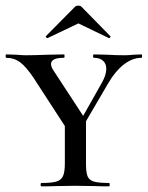

<svg xmlns="http://www.w3.org/2000/svg" viewBox="-22 -661 524 681"><path d="M480 -456Q448 -456 417.5 -432.5Q387 -409 362 -366L283 -231V-81Q283 -50 288.5 -36Q294 -22 311 -17Q328 -12 365 -12Q367 -12 367 -6Q367 0 365 0Q333 0 315 -1L245 -2L177 -1Q158 0 125 0Q122 0 122 -6Q122 -12 125 -12Q161 -12 178 -17Q195 -22 201.5 -36.5Q208 -51 208 -81V-214L97 -385Q71 -424 49.5 -440Q28 -456 0 -456Q-2 -456 -2 -462Q-2 -468 0 -468L35 -467Q59 -465 69 -465Q99 -465 151 -467L205 -468Q207 -468 207 -462Q207 -456 205 -456Q159 -456 159 -434Q159 -423 169 -409L273 -250L339 -367Q355 -395 355 -417Q355 -435 343.5 -445.5Q332 -456 311 -456Q308 -456 308 -462Q308 -468 311 -468L355 -467Q391 -465 420 -465Q433 -465 453 -467L480 -468Q482 -468 482 -462Q482 -456 480 -456ZM244 -637Q248 -641 256 -641Q263 -641 267 -637L369 -533Q370 -533 370 -531Q370 -529 367.5 -527Q365 -525 364 -526L256 -578L147 -526Q145 -525 142 -528.5Q139 -532 141 -533Z"/></svg>

Font: Cormorant SC Medium
Style: Regular
Weight: 500
Designer: Christian Thalmann (Catharsis Fonts)
Version: Version 3.000